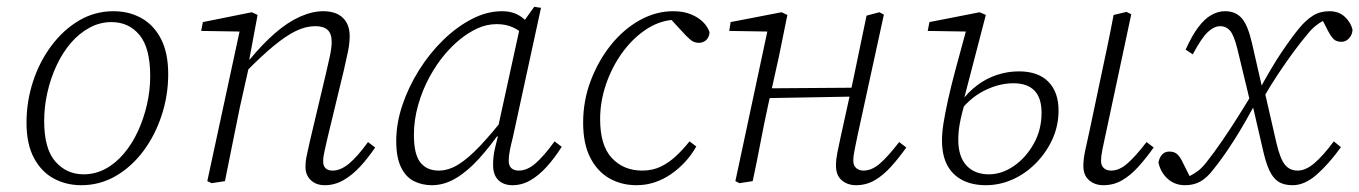

<svg xmlns="http://www.w3.org/2000/svg" viewBox="-20 -533 4000 565"><path d="M219 12Q175 12 138.5 -7.5Q102 -27 80 -68Q58 -109 58 -172Q58 -234 77 -292.5Q96 -351 131 -398Q166 -445 212.5 -472.5Q259 -500 314 -500Q360 -500 396.5 -479.5Q433 -459 454 -418Q475 -377 475 -315Q475 -252 455.5 -193Q436 -134 401.5 -88Q367 -42 320.5 -15Q274 12 219 12ZM226 -20Q260 -20 290 -36Q320 -52 344.5 -81Q369 -110 386 -147Q403 -184 412.5 -225.5Q422 -267 422 -309Q422 -392 390.5 -430Q359 -468 308 -468Q274 -468 243.5 -451.5Q213 -435 188.5 -406.5Q164 -378 146.5 -340.5Q129 -303 119.5 -261Q110 -219 110 -177Q110 -95 143 -57.5Q176 -20 226 -20Z M603 6 590 0 689 -459 698 -440 572 -442 577 -468 721 -497 738 -489 713 -355 716 -352 686 -218Q675 -164 664 -109.5Q653 -55 642 0ZM936 12Q910 12 894.5 -3Q879 -18 879 -41Q879 -60 883 -77Q887 -94 892 -118L939 -316Q946 -345 951 -369Q956 -393 956 -410Q956 -434 944 -445Q932 -456 908 -456Q880 -456 851 -442Q822 -428 785.5 -398Q749 -368 701 -319V-358H715Q753 -404 790 -436Q827 -468 863 -484Q899 -500 931 -500Q969 -500 989 -480.5Q1009 -461 1009 -427Q1009 -406 1004 -381.5Q999 -357 992 -327L943 -124Q939 -105 935 -88.5Q931 -72 931 -58Q931 -45 938 -38Q945 -31 959 -31Q982 -31 1006.5 -51Q1031 -71 1063 -115L1084 -99Q1063 -68 1040 -43Q1017 -18 991 -3Q965 12 936 12Z M1251 12Q1222 12 1198 0Q1174 -12 1160 -41Q1146 -70 1146 -118Q1146 -170 1164 -223.5Q1182 -277 1213 -326.5Q1244 -376 1284 -415Q1324 -454 1368.5 -477Q1413 -500 1457 -500Q1478 -500 1494 -494Q1510 -488 1522.5 -476.5Q1535 -465 1546 -448L1530 -422Q1512 -442 1490.5 -452Q1469 -462 1442 -462Q1412 -462 1385 -449.5Q1358 -437 1333.5 -417Q1309 -397 1289 -373Q1265 -345 1244 -306.5Q1223 -268 1210.5 -224Q1198 -180 1198 -136Q1198 -79 1217 -55Q1236 -31 1271 -31Q1300 -31 1329 -49Q1358 -67 1392.5 -103.5Q1427 -140 1472 -197L1475 -152H1457Q1423 -103 1389.5 -66Q1356 -29 1321.5 -8.5Q1287 12 1251 12ZM1488 12Q1462 12 1446.5 -3Q1431 -18 1431 -48Q1431 -61 1432.5 -74Q1434 -87 1437.5 -100.5Q1441 -114 1445 -131L1440 -133L1512 -462L1517 -464L1552 -513L1572 -510L1489 -128Q1484 -109 1480.5 -91.5Q1477 -74 1477 -60Q1477 -45 1485 -38Q1493 -31 1507 -31Q1531 -31 1555.5 -52Q1580 -73 1612 -117L1633 -101Q1612 -68 1589 -42.5Q1566 -17 1541 -2.5Q1516 12 1488 12Z M1853 12Q1809 12 1773.5 -8Q1738 -28 1717 -69Q1696 -110 1696 -172Q1696 -237 1718.5 -296Q1741 -355 1778 -401Q1815 -447 1862.5 -473.5Q1910 -500 1961 -500Q1991 -500 2013 -491Q2035 -482 2049 -468Q2063 -454 2068 -438Q2067 -424 2058.5 -415.5Q2050 -407 2036 -407Q2022 -407 2010.5 -417Q1999 -427 1983 -445L1948 -483H1978V-474H1954Q1913 -469 1875.5 -442.5Q1838 -416 1809 -375Q1780 -334 1763 -284Q1746 -234 1746 -182Q1746 -105 1780.5 -68Q1815 -31 1870 -31Q1900 -31 1924 -42.5Q1948 -54 1969 -73.5Q1990 -93 2009 -117L2029 -102Q2015 -77 1996 -56.5Q1977 -36 1954.5 -20.5Q1932 -5 1906.5 3.5Q1881 12 1853 12Z M2156 6 2144 0 2242 -459 2251 -440 2126 -442 2130 -468 2280 -497 2297 -489 2272 -366 2240 -222Q2228 -167 2217.5 -111.5Q2207 -56 2195 0ZM2223 -244 2224 -273 2505 -275 2504 -249ZM2499 12Q2474 12 2457 -2.5Q2440 -17 2440 -46Q2440 -63 2444 -83.5Q2448 -104 2454 -131L2489 -290Q2499 -339 2509.5 -388.5Q2520 -438 2530 -487L2568 -497L2581 -490L2503 -132Q2499 -111 2495 -92.5Q2491 -74 2491 -60Q2491 -46 2499.5 -38.5Q2508 -31 2521 -31Q2545 -31 2568.5 -51Q2592 -71 2626 -115L2647 -99Q2625 -68 2602 -42.5Q2579 -17 2554 -2.5Q2529 12 2499 12Z M3227 12Q3202 12 3185 -2.5Q3168 -17 3168 -45Q3168 -65 3173.5 -90.5Q3179 -116 3187 -152L3218 -299Q3228 -346 3238 -393.5Q3248 -441 3257 -489L3295 -498L3309 -491L3233 -135Q3228 -113 3224 -93Q3220 -73 3220 -60Q3220 -46 3228 -38.5Q3236 -31 3250 -31Q3273 -31 3296.5 -51Q3320 -71 3354 -115L3375 -99Q3353 -68 3330 -42.5Q3307 -17 3282 -2.5Q3257 12 3227 12ZM2881 12Q2842 12 2813 -2.5Q2784 -17 2768 -46Q2752 -75 2752 -120Q2752 -143 2756.5 -171Q2761 -199 2769.5 -238Q2778 -277 2792.5 -331Q2807 -385 2827 -458L2836 -440L2710 -442L2715 -468L2863 -497L2881 -489L2817 -243L2822 -240Q2817 -223 2812 -204Q2807 -185 2803.5 -164.5Q2800 -144 2800 -121Q2800 -72 2824 -46Q2848 -20 2890 -20Q2928 -20 2963.5 -44.5Q2999 -69 3022 -110Q3045 -151 3045 -201Q3045 -245 3024 -266.5Q3003 -288 2962 -288Q2919 -288 2875 -265.5Q2831 -243 2796 -195L2791 -236H2810Q2829 -262 2855.5 -282Q2882 -302 2913.5 -312.5Q2945 -323 2978 -323Q3035 -323 3065 -292.5Q3095 -262 3095 -208Q3095 -163 3077 -123.5Q3059 -84 3028.5 -53Q2998 -22 2960 -5Q2922 12 2881 12Z M3784 12Q3757 12 3741 1Q3725 -10 3714.5 -33.5Q3704 -57 3696 -94L3668 -215L3663 -216L3621 -390Q3611 -430 3599.5 -443Q3588 -456 3571 -456Q3553 -456 3534.5 -439Q3516 -422 3490 -373L3469 -387Q3487 -427 3505.5 -452Q3524 -477 3544 -488.5Q3564 -500 3585 -500Q3616 -500 3634 -479.5Q3652 -459 3664 -407L3693 -280L3698 -279L3736 -113Q3747 -66 3761 -48.5Q3775 -31 3799 -31Q3822 -31 3847.5 -52.5Q3873 -74 3905 -117L3926 -100Q3890 -50 3854.5 -19Q3819 12 3784 12ZM3389 -55Q3392 -70 3400 -78.5Q3408 -87 3421 -87Q3436 -87 3444.5 -79Q3453 -71 3461 -54L3487 -2L3463 -10L3481 -15Q3495 -22 3506.5 -31Q3518 -40 3529 -54Q3552 -83 3576 -118Q3600 -153 3624 -191Q3648 -229 3670 -266L3685 -249Q3644 -171 3611 -119.5Q3578 -68 3551 -35Q3533 -11 3513.5 0.5Q3494 12 3467 12Q3437 12 3416 -7Q3395 -26 3389 -55ZM3696 -242 3680 -258Q3720 -333 3751.5 -379.5Q3783 -426 3804 -451Q3824 -475 3844.5 -487.5Q3865 -500 3892 -500Q3920 -500 3937.5 -483.5Q3955 -467 3960 -446Q3960 -432 3950.5 -421Q3941 -410 3928 -410Q3913 -410 3905 -417.5Q3897 -425 3888 -442L3866 -485L3894 -476L3874 -472Q3864 -467 3851.5 -457Q3839 -447 3828 -433Q3806 -407 3784.5 -377.5Q3763 -348 3741 -315Q3719 -282 3696 -242Z"/></svg>

Font: Source Serif 4 Light
Style: Italic
Weight: 300
Italic angle: -12°
Designer: Frank Grießhammer
Foundry: Adobe Systems Incorporated
Version: Version 4.004;hotconv 1.0.116;makeotfexe 2.5.65601